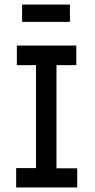

<svg xmlns="http://www.w3.org/2000/svg" viewBox="-20 -823 415 843"><path d="M77 -727H287V-803H77ZM51 0H319V-84H228V-537H315V-623H54V-537H138V-85H51Z"/></svg>

Font: Inconsolata Condensed
Style: Bold
Weight: 700
Width: 3
Monospace: yes
Designer: Raph Levien, Cyreal, Brenton Simpson
Foundry: Raph Levien, Cyreal, Google
Version: Version 3.100